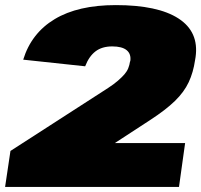

<svg xmlns="http://www.w3.org/2000/svg" viewBox="-38 -733 789 753"><path d="M3 -141 386 -388Q409 -403 424.5 -416.5Q440 -430 450 -441.5Q460 -453 465 -465.5Q470 -478 472 -492L473 -493Q477 -521 459 -536Q441 -551 402 -551Q362 -551 336.5 -531.5Q311 -512 296 -473L53 -499Q85 -603 176.5 -658Q268 -713 416 -713Q581 -713 662 -660.5Q743 -608 729 -509L727 -497Q720 -449 702 -410.5Q684 -372 648 -337Q612 -302 552 -263L230 -53L169 -172H688L664 0H-18Z"/></svg>

Font: Pathway Extreme 28pt Black
Style: Italic
Weight: 900
Italic angle: -8°
Designer: Eduardo Rodriguez Tunni
Foundry: Eduardo Rodriguez Tunni
Version: Version 1.001;gftools[0.9.26]